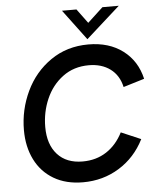

<svg xmlns="http://www.w3.org/2000/svg" viewBox="-60 -952 830 1017"><g transform="rotate(-5 355.0 -443.5)"><path d="M52 -288Q52 -396 98 -493.5Q144 -591 230.5 -651Q317 -711 431 -711Q541 -711 614.5 -655.5Q688 -600 710 -504L598 -470Q584 -533 538 -567Q492 -601 424 -601Q344 -601 285.5 -557.5Q227 -514 196.5 -444Q166 -374 166 -295Q166 -202 214 -149Q262 -96 348 -96Q420 -96 474.5 -131.5Q529 -167 562 -232L667 -187Q619 -92 533 -39Q447 14 341 14Q250 14 185 -24.5Q120 -63 86 -131.5Q52 -200 52 -288ZM308 -901H385L441 -825L523 -901H610L429 -739Z"/></g></svg>

Font: Hanken Grotesk SemiBold
Style: Italic
Weight: 600
Italic angle: -8°
Designer: Alfredo Marco Pradil
Foundry: Hanken Design Co.
Version: Version 3.014